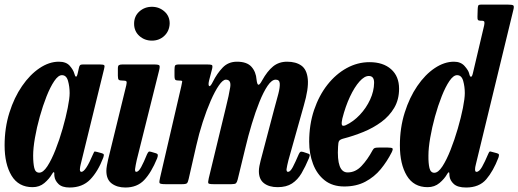

<svg xmlns="http://www.w3.org/2000/svg" viewBox="-22 -800 2252 834"><path d="M426.5 -115Q403.5 -55 369.8 -20.2Q336 14.5 280.5 14.5Q247.5 14.5 232 -0.8Q216.5 -16 214.5 -34Q213.5 -38 213.8 -40.5Q214 -43 214 -47Q213 -59 204 -44Q192 -23 170.8 -5Q149.5 13 119.5 13Q58.5 13 28.2 -37Q-2 -87 -2 -168.5Q-2 -244.5 18.8 -310.5Q39.5 -376.5 73.8 -426.2Q108 -476 149.8 -504Q191.5 -532 233.5 -532Q265.5 -532 281 -514.2Q296.5 -496.5 301 -480Q304 -468 308 -467Q312 -466 315.5 -481.5L321 -506Q322.5 -513.5 325.8 -516.8Q329 -520 338 -520H412.5Q428.5 -520 431 -516.2Q433.5 -512.5 430 -500L328.5 -86Q327.5 -82 326.2 -75Q325 -68 325 -64.5Q325 -53.5 331.5 -53.5Q350 -53.5 382.5 -131Q385.5 -138.5 387.2 -140.8Q389 -143 400 -140L420 -134.5Q427.5 -132.5 428.8 -128.8Q430 -125 426.5 -115ZM280.5 -395.5Q280.5 -423.5 273.5 -448.5Q266.5 -473.5 247 -473.5Q231 -473.5 213.8 -448Q196.5 -422.5 180.2 -381.5Q164 -340.5 150.8 -293.2Q137.5 -246 129.8 -201.2Q122 -156.5 122 -124.5Q122 -91.5 126.8 -70.8Q131.5 -50 148.5 -50Q165.5 -50 183.8 -78Q202 -106 219.2 -149.8Q236.5 -193.5 250.2 -241.8Q264 -290 272.2 -331.5Q280.5 -373 280.5 -395.5Z M560.5 -697Q560.5 -729.5 583.2 -750Q606 -770.5 638 -770.5Q669.5 -770.5 692.5 -750Q715.5 -729.5 715 -697Q713.5 -664.5 691.5 -644Q669.5 -623.5 638 -623.5Q606 -623.5 583.2 -644Q560.5 -664.5 560.5 -697ZM669 -493.5 572 -105Q570.5 -98.5 567.5 -83.2Q564.5 -68 564.5 -64.5Q564.5 -53.5 569.5 -53.5Q580 -53.5 591.2 -74.2Q602.5 -95 616.5 -129.5Q620.5 -138 623.5 -140.5Q626.5 -143 634.5 -140.5L654.5 -134.5Q663 -132 663.5 -126.8Q664 -121.5 660.5 -112Q635 -50 604.2 -17.8Q573.5 14.5 522.5 14.5Q487 14.5 463.5 -2.8Q440 -20 440 -58Q440 -67.5 442.5 -81.8Q445 -96 447.5 -106.5L526.5 -429.5Q529.5 -442.5 527.2 -446.2Q525 -450 513 -450H511Q497.5 -450 493.8 -453.5Q490 -457 490 -471V-502.5Q490 -514 494.5 -517Q499 -520 510 -520H646.5Q667 -520 670.2 -515.8Q673.5 -511.5 669 -493.5Z M756 -520H877Q893.5 -520 898 -517.8Q902.5 -515.5 899.5 -501.5L886 -449.5Q881.5 -429.5 886.8 -426.2Q892 -423 903 -445.5Q920.5 -480.5 945 -506.2Q969.5 -532 1007.5 -532Q1050.5 -532 1070.2 -510Q1090 -488 1092.5 -453.5Q1095 -432.5 1100.5 -431.8Q1106 -431 1116.5 -450.5Q1139 -491 1164.2 -511.5Q1189.5 -532 1225 -532Q1263.5 -532 1287.2 -515Q1311 -498 1315 -456.2Q1319 -414.5 1297.5 -341L1231 -104.5Q1229 -97 1225.8 -82.5Q1222.5 -68 1222.5 -64.5Q1222.5 -53.5 1229 -53.5Q1239 -53.5 1250 -74.5Q1261 -95.5 1275.5 -129.5Q1279 -137.5 1282.5 -140Q1286 -142.5 1295 -140L1311.5 -134.5Q1321.5 -132 1323 -128.2Q1324.5 -124.5 1320 -113Q1304.5 -76 1287.8 -47.5Q1271 -19 1246.5 -3Q1222 13 1184 13Q1147 13 1124.8 -4Q1102.5 -21 1102.5 -56.5Q1102.5 -66 1104.8 -78.8Q1107 -91.5 1110 -102L1168.5 -324Q1179.5 -363 1187 -392.2Q1194.5 -421.5 1193.2 -437.8Q1192 -454 1175.5 -454Q1158.5 -454 1140.5 -427.5Q1122.5 -401 1105 -357.5Q1087.5 -314 1071.8 -261.8Q1056 -209.5 1044 -158.5L1010.5 -20.5Q1007.5 -8.5 1003.2 -4.2Q999 0 983.5 0H905.5Q884.5 0 882.8 -4.5Q881 -9 885 -26.5L959 -332.5Q973 -388.5 978 -421.2Q983 -454 959 -454Q946 -454 928.8 -429Q911.5 -404 893.2 -362.2Q875 -320.5 858.5 -269.5Q842 -218.5 830.5 -167L797.5 -22.5Q794.5 -9 790.5 -4.5Q786.5 0 769.5 0H696.5Q673 0 671 -5.2Q669 -10.5 673.5 -29L765.5 -425.5Q769 -441.5 769.5 -445.8Q770 -450 760 -450H757.5Q744.5 -450 740.2 -453Q736 -456 736 -471V-496.5Q736 -511 738.8 -515.5Q741.5 -520 756 -520Z M1321 -184.5Q1321 -259 1342.2 -322Q1363.5 -385 1400.2 -431.8Q1437 -478.5 1484 -504.2Q1531 -530 1583 -530Q1642.5 -530 1677 -499.2Q1711.5 -468.5 1711.5 -414.5Q1711.5 -367.5 1690.5 -331.8Q1669.5 -296 1634.5 -270.2Q1599.5 -244.5 1556.8 -227Q1514 -209.5 1469.5 -198Q1456 -194.5 1451.5 -188.5Q1447 -182.5 1446.5 -163.5Q1439.5 -51 1488 -51Q1522 -51 1548.2 -78.8Q1574.5 -106.5 1596.5 -147.5Q1600.5 -155 1605.5 -157Q1610.5 -159 1622.5 -159H1662.5Q1679.5 -159 1682.8 -155.5Q1686 -152 1679.5 -138.5Q1659.5 -99 1631.8 -65.2Q1604 -31.5 1565 -10.8Q1526 10 1473.5 10Q1422 10 1388.2 -16.8Q1354.5 -43.5 1337.8 -87.8Q1321 -132 1321 -184.5ZM1479.5 -256Q1513 -271.5 1541 -301.2Q1569 -331 1585.8 -367.5Q1602.5 -404 1603 -440Q1603.5 -470 1580 -470Q1561 -470 1539.5 -446Q1518 -422 1498.2 -380Q1478.5 -338 1465 -285Q1461 -267.5 1462.8 -258.8Q1464.5 -250 1479.5 -256Z M2143 -115Q2120.5 -56.5 2090 -21Q2059.5 14.5 2002.5 14.5Q1966 14.5 1949.2 -0.8Q1932.5 -16 1930.5 -35.5Q1930 -39.5 1930 -42.8Q1930 -46 1929.5 -49Q1928 -56.5 1920 -43.5Q1908.5 -23 1887 -5Q1865.5 13 1835.5 13Q1775 13 1745 -37Q1715 -87 1715 -168.5Q1715 -244.5 1735.8 -310.5Q1756.5 -376.5 1790.5 -426.2Q1824.5 -476 1866.2 -504Q1908 -532 1950 -532Q1979.5 -532 1996.2 -513Q2013 -494 2016 -480.5Q2019 -466.5 2023.8 -466.5Q2028.5 -466.5 2032 -481.5L2081 -689.5Q2083 -699 2082 -704.5Q2081 -710 2069.5 -710H2065.5Q2057 -710 2054.2 -713.5Q2051.5 -717 2052 -728L2053 -761Q2053.5 -771.5 2055.5 -775.8Q2057.5 -780 2066.5 -780H2184Q2203 -780 2207.5 -776.5Q2212 -773 2208 -757.5L2045 -86Q2041.5 -73 2041.5 -64.5Q2041.5 -53.5 2047.5 -53.5Q2059.5 -53.5 2071.8 -75Q2084 -96.5 2099 -132Q2102.5 -140 2104.8 -141.5Q2107 -143 2114 -140.5L2136.5 -134.5Q2144.5 -132.5 2145.2 -128.2Q2146 -124 2143 -115ZM1997 -395.5Q1997 -423.5 1990 -448.5Q1983 -473.5 1963.5 -473.5Q1947.5 -473.5 1930.2 -448.2Q1913 -423 1896.8 -382Q1880.5 -341 1867.5 -293.8Q1854.5 -246.5 1846.8 -201.8Q1839 -157 1839 -124.5Q1838.5 -90.5 1843.5 -70Q1848.5 -49.5 1864.5 -49.5Q1881.5 -49.5 1899.8 -77.5Q1918 -105.5 1935.2 -149.2Q1952.5 -193 1966.5 -241.2Q1980.5 -289.5 1988.8 -331Q1997 -372.5 1997 -395.5Z"/></svg>

Font: Besley* Condensed Semi
Style: Italic
Weight: 600
Width: 3
Italic angle: -13°
Designer: Owen Earl
Foundry: indestructible type*
Version: Version 3.000; ttfautohint (v1.8.3)